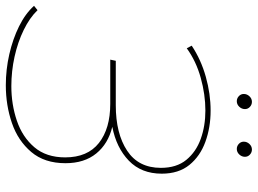

<svg xmlns="http://www.w3.org/2000/svg" viewBox="-156 -750 886 660"><g transform="rotate(90 287.0 -420.0)"><path d="M250 3Q196 3 143.5 -9Q91 -21 47.5 -42.5Q4 -64 -23 -94L-8 -106Q18 -79 60 -58.5Q102 -38 152 -27Q202 -16 253 -16Q316 -16 372 -35Q428 -54 463 -95Q498 -136 498 -201Q498 -278 448.5 -317Q399 -356 314 -356H162L166 -375H319Q416 -375 475 -414Q534 -453 534 -530Q534 -584 506.5 -617.5Q479 -651 434.5 -667Q390 -683 337 -683Q282 -683 224.5 -667Q167 -651 123 -619L114 -636Q162 -668 221 -684.5Q280 -701 337 -701Q395 -701 444.5 -683Q494 -665 524 -628Q554 -591 554 -533Q554 -463 509.5 -420Q465 -377 393 -363Q451 -349 484.5 -308Q518 -267 518 -202Q518 -130 479.5 -84.5Q441 -39 380 -18Q319 3 250 3ZM305 -791Q295 -791 287.5 -798Q280 -805 280 -815Q280 -826 288 -834.5Q296 -843 307 -843Q317 -843 324.5 -836Q332 -829 332 -819Q332 -808 324 -799.5Q316 -791 305 -791ZM469 -791Q459 -791 451.5 -798Q444 -805 444 -815Q444 -826 452 -834.5Q460 -843 471 -843Q481 -843 488.5 -836Q496 -829 496 -819Q496 -808 488 -799.5Q480 -791 469 -791Z"/></g></svg>

Font: Montserrat Thin
Style: Italic
Weight: 100
Italic angle: -11.3°
Designer: Julieta Ulanovsky
Foundry: Julieta Ulanovsky
Version: Version 9.000; ttfautohint (v1.8.4.7-5d5b)